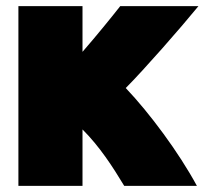

<svg xmlns="http://www.w3.org/2000/svg" viewBox="-20 -576 667 626"><path d="M40 -556V30H249V-154C305 -98 347 -33 385 30H622C563 -79 468 -207 390 -289C449 -348 569 -485 627 -556H372C343 -519 295 -460 249 -407V-556Z"/></svg>

Font: Repo ExtraBlack
Style: Regular
Weight: 400
Designer: Stefan Peev
Foundry: Context Ltd
Version: Version 001.502